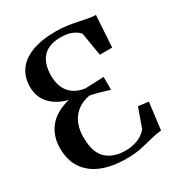

<svg xmlns="http://www.w3.org/2000/svg" viewBox="-179 -873 938 1005"><g transform="rotate(-30 290.0 -370.5)"><path d="M298 10.5Q210.5 11 148.2 -14Q86 -39 52.5 -88.2Q19 -137.5 19 -210.5Q19 -285 61 -336Q103 -387 185.5 -407Q120.5 -423.5 82 -464Q43.5 -504.5 43.5 -568Q43.5 -623.5 71.8 -664.8Q100 -706 158 -729Q216 -752 305 -752Q342 -752 373.2 -747.5Q404.5 -743 431.8 -737.2Q459 -731.5 483.5 -726.8Q508 -722 531 -721L519 -531H444.5L421 -672Q404 -690.5 377.5 -701.5Q351 -712.5 311.5 -712.5Q239 -712.5 203.8 -673.8Q168.5 -635 168.5 -563.5Q168.5 -500.5 199.2 -462.8Q230 -425 290 -416Q315 -416.5 344 -417.8Q373 -419 403.5 -420.5V-342.5Q367 -354 340.8 -361.2Q314.5 -368.5 290 -373Q223 -360 188.5 -314.8Q154 -269.5 154 -199Q154 -108 195.5 -68.5Q237 -29 311 -28.5Q352 -28.5 386.2 -42.2Q420.5 -56 441 -82L482.5 -197.5L544 -190L523.5 -27Q489.5 -24 455.5 -14.8Q421.5 -5.5 383.2 2.5Q345 10.5 298 10.5Z"/></g></svg>

Font: Merriweather 96pt SemiBold
Style: Regular
Weight: 600
Version: Version 2.100